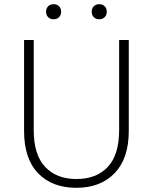

<svg xmlns="http://www.w3.org/2000/svg" viewBox="-20 -891 730 917"><path d="M345 6Q229 6 162 -63.5Q95 -133 95 -265V-700H141V-270Q141 -152 195.5 -94Q250 -36 345 -36Q441 -36 495 -94Q549 -152 549 -270V-700H595V-265Q595 -134 527.5 -64Q460 6 345 6ZM236 -799Q220 -799 210 -809Q200 -819 200 -835Q200 -851 210 -861Q220 -871 236 -871Q252 -871 262 -861Q272 -851 272 -835Q272 -819 262 -809Q252 -799 236 -799ZM454 -799Q438 -799 428 -809Q418 -819 418 -835Q418 -851 428 -861Q438 -871 454 -871Q470 -871 480 -861Q490 -851 490 -835Q490 -819 480 -809Q470 -799 454 -799Z"/></svg>

Font: PT Root UI Light
Style: Regular
Weight: 300
Designer: Vitaly Kuzmin
Foundry: ParaType Ltd.
Version: Version 2.000G